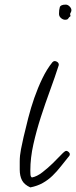

<svg xmlns="http://www.w3.org/2000/svg" viewBox="-20 -772 329 831"><path d="M289.1 -727.5Q289.1 -721.7 284.2 -713.9L283.2 -710.9Q285.2 -705.1 285.2 -702.1Q278.3 -697.3 275.4 -691.9Q272.5 -686.5 261.7 -686.5Q252.9 -686.5 244.1 -693.8Q235.4 -701.2 235.4 -711.9Q235.4 -729.5 238.8 -740.7Q242.2 -752 264.6 -752Q273.4 -752 281.2 -744.1Q289.1 -736.3 289.1 -727.5ZM282.2 -104.5Q282.2 -99.6 279.3 -96.7Q260.7 -74.2 243.7 -52.2Q226.6 -30.3 207.5 -11.7Q188.5 6.8 165 20Q141.6 33.2 111.3 39.1Q85 27.3 75.2 8.3Q65.4 -10.7 65.4 -38.1V-73.2Q65.4 -98.6 70.8 -126Q76.2 -153.3 82 -178.7Q90.8 -216.8 102.1 -260.7Q113.3 -304.7 128.4 -348.1Q143.6 -391.6 163.1 -432.1Q182.6 -472.7 207 -502.9Q211.9 -507.8 216.8 -507.8Q222.7 -507.8 228.5 -503.4Q234.4 -499 234.4 -492.2V-490.2Q217.8 -438.5 196.8 -381.3Q175.8 -324.2 156.7 -265.1Q137.7 -206.1 124.5 -147.5Q111.3 -88.9 111.3 -34.2Q111.3 -28.3 111.8 -17.6Q112.3 -6.8 118.2 -3.9Q139.6 -7.8 163.6 -26.4Q187.5 -44.9 208.5 -65.4Q229.5 -85.9 245.1 -102.5Q260.7 -119.1 266.6 -119.1Q271.5 -119.1 276.9 -114.3Q282.2 -109.4 282.2 -104.5Z"/></svg>

Font: Calligraffitti
Style: Regular
Weight: 400
Designer: Dathan Boardman
Foundry: Open Window
Version: Version 1.001